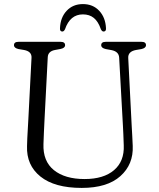

<svg xmlns="http://www.w3.org/2000/svg" viewBox="-20 -905 781 941"><path d="M582.5 -288 564 -622.5Q562.5 -652.5 526 -659.5L498.5 -664.5Q476 -669.5 476 -683.5Q476 -700 498 -700H674Q695.5 -700 695.5 -683.5Q695.5 -669.5 673 -664.5L646.5 -660Q606.5 -652.5 608.5 -620.5L625.5 -287Q627 -262.5 628.2 -239Q629.5 -215.5 630.5 -190Q634.5 -99.5 570 -41.8Q505.5 16 380.5 16Q247.5 16 178.2 -39.8Q109 -95.5 112.5 -189Q112.5 -204.5 113.8 -228.2Q115 -252 116.5 -277.2Q118 -302.5 119 -322L134.5 -622Q136 -653 98 -660L71 -664.5Q48.5 -669.5 48.5 -683.5Q48.5 -700 70.5 -700H277Q299 -700 299 -683.5Q299 -669.5 276.5 -665L249.5 -660Q215 -653.5 214 -624L198.5 -324.5Q196.5 -286.5 195.2 -256Q194 -225.5 193 -199Q190 -115 244.2 -71.2Q298.5 -27.5 394.5 -27.5Q488 -27.5 539 -71.2Q590 -115 586.5 -193Q585.5 -226 584.5 -247.5Q583.5 -269 582.5 -288ZM386.5 -834.5Q323.5 -834.5 298.5 -761.5Q293 -750.5 285.5 -750.5Q273 -750.5 274 -766.5Q276 -819.5 306.8 -852.2Q337.5 -885 386.5 -885Q435.5 -885 466.2 -852.2Q497 -819.5 499.5 -766.5Q500.5 -750.5 487.5 -750.5Q480 -750.5 474.5 -761.5Q461.5 -799.5 440 -817Q418.5 -834.5 386.5 -834.5Z"/></svg>

Font: Fraunces 9pt S050 Light
Style: Regular
Weight: 300
Version: Version 1.000; ttfautohint (v1.8.3)